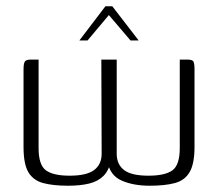

<svg xmlns="http://www.w3.org/2000/svg" viewBox="-20 -589 695 612"><path d="M197 3Q149 3 117.5 -5.5Q86 -14 70.5 -40Q55 -66 55 -121V-367Q55 -386 59 -392.5Q63 -399 77 -399H103V-117Q103 -63 126.5 -46Q150 -29 202 -29Q256 -29 280 -47Q304 -65 304 -99L303 -399H352V-99Q352 -65 375.5 -47Q399 -29 453 -29Q506 -29 529.5 -46Q553 -63 553 -117V-399H578Q593 -399 596.5 -393Q600 -387 600 -367V-121Q600 -67 584.5 -40.5Q569 -14 537.5 -5.5Q506 3 457 3Q405 3 367.5 -13.5Q330 -30 322 -76L333 -77Q328 -47 310.5 -29Q293 -11 264.5 -4Q236 3 197 3ZM233 -460 316 -569H338L422 -460H396L327 -541L259 -460Z"/></svg>

Font: Genos Thin Light
Style: Regular
Weight: 300
Version: Version 1.010